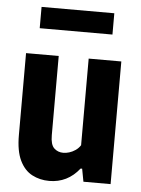

<svg xmlns="http://www.w3.org/2000/svg" viewBox="-54 -801 628 853"><g transform="rotate(5 260.0 -374.5)"><path d="M197.9 9.7Q155.2 9.7 120.8 -8.6Q86.4 -26.8 66.2 -68.6Q45.9 -110.5 45.9 -181.4V-547H191.6V-193.4Q191.6 -151.8 208 -136Q224.5 -120.2 249.4 -120.2Q261.2 -120.2 275.3 -124.4Q289.4 -128.6 302.7 -137.6Q316 -146.5 325.2 -160.7V-547H470.8V0H349.6L338.9 -57.2H332Q305.5 -23.6 271.7 -6.9Q237.9 9.7 197.9 9.7ZM96.7 -662.6V-757.6H421.1V-662.6Z"/></g></svg>

Font: Encode Sans Condensed Thin
Style: Regular
Weight: 100
Width: 3
Designer: Multiple Designers
Foundry: Impallari Type
Version: Version 3.002